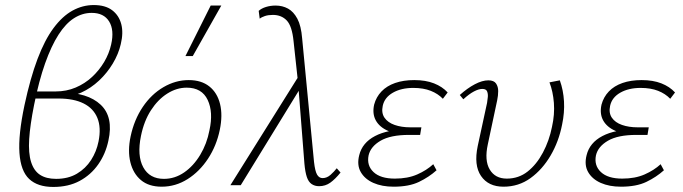

<svg xmlns="http://www.w3.org/2000/svg" viewBox="-20 -733 2705 760"><path d="M191 7Q129 7 95.5 -24.5Q62 -56 57 -127.5Q52 -199 77 -317Q100 -424 128.5 -499.5Q157 -575 192 -622Q227 -669 267 -691Q307 -713 351 -713Q397 -713 424 -692.5Q451 -672 460 -637.5Q469 -603 458 -558Q449 -519 426.5 -481.5Q404 -444 372 -414Q340 -384 301.5 -366.5Q263 -349 220 -349L222 -367Q327 -367 378.5 -318.5Q430 -270 409 -176Q398 -124 369 -82.5Q340 -41 295.5 -17Q251 7 191 7ZM202 -25Q250 -25 284.5 -45.5Q319 -66 340.5 -99.5Q362 -133 370 -173Q381 -228 365.5 -266Q350 -304 311 -323.5Q272 -343 212 -343H113L119 -371H200Q243 -371 279.5 -386.5Q316 -402 344.5 -428.5Q373 -455 392.5 -488Q412 -521 420 -557Q433 -614 412 -648Q391 -682 343 -682Q306 -682 273 -661Q240 -640 211.5 -595.5Q183 -551 158.5 -482Q134 -413 115 -318Q99 -238 95.5 -182.5Q92 -127 103 -92Q114 -57 138.5 -41Q163 -25 202 -25Z M620 6Q569 6 538 -20Q507 -46 496 -91Q485 -136 497 -193Q511 -259 545 -309.5Q579 -360 627 -388Q675 -416 727 -416Q777 -416 808.5 -391Q840 -366 851 -321.5Q862 -277 850 -219Q837 -156 803.5 -105Q770 -54 722.5 -24Q675 6 620 6ZM629 -25Q672 -25 709 -50.5Q746 -76 772.5 -120Q799 -164 809 -217Q825 -289 802 -337.5Q779 -386 719 -386Q679 -386 642 -362.5Q605 -339 577.5 -296.5Q550 -254 538 -195Q522 -117 547 -71Q572 -25 629 -25ZM714 -511 814 -711H856L743 -511Z M1243 4Q1226 4 1213.5 -4.5Q1201 -13 1194.5 -32.5Q1188 -52 1185 -85L1160 -404L1142 -570Q1136 -630 1115 -652Q1094 -674 1060 -674Q1042 -674 1028.5 -669.5Q1015 -665 1008 -659L1004 -690Q1015 -700 1033 -705.5Q1051 -711 1071 -711Q1098 -711 1120 -699Q1142 -687 1157 -659Q1172 -631 1176 -581L1223 -92Q1227 -56 1235 -42Q1243 -28 1257 -28Q1274 -28 1288.5 -41Q1303 -54 1313 -67L1328 -50Q1307 -24 1287.5 -10Q1268 4 1243 4ZM892 0 1165 -436 1175 -394 933 0Z M1538 6Q1492 6 1458 -9Q1424 -24 1408 -52Q1392 -80 1402 -119Q1414 -168 1464.5 -194.5Q1515 -221 1598 -221L1596 -200Q1550 -200 1516 -215Q1482 -230 1467.5 -256.5Q1453 -283 1461 -319Q1469 -349 1490 -371Q1511 -393 1544 -404.5Q1577 -416 1620 -416Q1665 -416 1698 -403Q1731 -390 1752 -367L1733 -342Q1714 -362 1685 -373.5Q1656 -385 1616 -385Q1568 -385 1535 -366Q1502 -347 1495 -314Q1489 -286 1502 -267Q1515 -248 1542 -238.5Q1569 -229 1604 -229H1648L1643 -199H1599Q1526 -199 1486.5 -176Q1447 -153 1439 -118Q1431 -78 1458.5 -52Q1486 -26 1543 -26Q1594 -26 1631.5 -42.5Q1669 -59 1695 -83L1708 -59Q1678 -32 1638.5 -13Q1599 6 1538 6Z M1973 6Q1913 6 1884 -36.5Q1855 -79 1871 -155L1908 -326Q1910 -337 1911 -349.5Q1912 -362 1908 -371.5Q1904 -381 1889 -381Q1875 -381 1856 -371Q1837 -361 1814 -340L1800 -357Q1830 -384 1859.5 -399.5Q1889 -415 1913 -415Q1935 -415 1943.5 -402.5Q1952 -390 1952 -372.5Q1952 -355 1948 -336L1911 -162Q1897 -98 1918.5 -62Q1940 -26 1986 -26Q2033 -26 2068.5 -54Q2104 -82 2129 -129Q2154 -176 2165 -231Q2176 -280 2172.5 -325.5Q2169 -371 2155 -407L2196 -415Q2210 -376 2212.5 -331.5Q2215 -287 2205 -240Q2192 -173 2159.5 -117.5Q2127 -62 2080 -28Q2033 6 1973 6Z M2438 6Q2392 6 2358 -9Q2324 -24 2308 -52Q2292 -80 2302 -119Q2314 -168 2364.5 -194.5Q2415 -221 2498 -221L2496 -200Q2450 -200 2416 -215Q2382 -230 2367.5 -256.5Q2353 -283 2361 -319Q2369 -349 2390 -371Q2411 -393 2444 -404.5Q2477 -416 2520 -416Q2565 -416 2598 -403Q2631 -390 2652 -367L2633 -342Q2614 -362 2585 -373.5Q2556 -385 2516 -385Q2468 -385 2435 -366Q2402 -347 2395 -314Q2389 -286 2402 -267Q2415 -248 2442 -238.5Q2469 -229 2504 -229H2548L2543 -199H2499Q2426 -199 2386.5 -176Q2347 -153 2339 -118Q2331 -78 2358.5 -52Q2386 -26 2443 -26Q2494 -26 2531.5 -42.5Q2569 -59 2595 -83L2608 -59Q2578 -32 2538.5 -13Q2499 6 2438 6Z"/></svg>

Font: Ysabeau ExtraLight
Style: Italic
Weight: 250
Italic angle: -12°
Version: Version 2.000;gftools[0.9.27.dev2+g8671c4b]